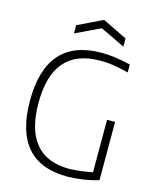

<svg xmlns="http://www.w3.org/2000/svg" viewBox="-136 -1032 915 1131"><g transform="rotate(15 321.5 -466.0)"><path d="M385 8Q57 8 57 -368Q57 -749 393 -749Q474 -749 570 -725V-677Q541 -684 517.5 -689Q494 -694 473.5 -697Q453 -700 434.5 -701Q416 -702 396 -702Q109 -702 109 -369Q109 -204 178 -121.5Q247 -39 384 -39Q397 -39 414.5 -40.5Q432 -42 451 -44Q470 -46 489 -49.5Q508 -53 525 -56V-376H574V-21Q529 -7 477 0.5Q425 8 385 8ZM205 -867 356 -940 506 -867V-817L356 -889L205 -817Z"/></g></svg>

Font: Encode Sans Normal
Style: ExtraLight
Weight: 200
Designer: Pablo Impallari, Andres Torresi
Foundry: Pablo Impallari, Andres Torresi
Version: Version 1.000; ttfautohint (v1.00) -l 8 -r 50 -G 200 -x 14 -